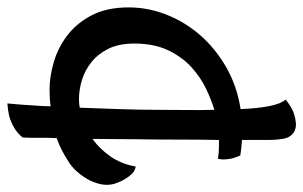

<svg xmlns="http://www.w3.org/2000/svg" viewBox="-188 -548 835 529"><g transform="rotate(-90 229.5 -283.5)"><path d="M473.6 -346.7Q473.6 -293 453.6 -242.2Q433.6 -191.4 397 -149.4Q360.4 -107.4 308.6 -77.6Q256.8 -47.9 193.4 -38.1Q195.3 8.8 201.7 41Q208 73.2 219.7 85.9Q212.9 91.8 202.1 98.6Q191.4 105.5 179.2 109.4Q167 113.3 154.3 114.3Q141.6 115.2 130.9 109.4Q115.2 99.6 111.8 80.1Q108.4 60.5 108.4 36.1V-34.2Q97.7 -35.2 86.9 -36.1Q76.2 -37.1 65.4 -39.1Q58.6 -54.7 56.6 -65.9Q54.7 -77.1 54.7 -85Q54.7 -93.8 56.6 -100.6Q74.2 -97.7 90.8 -97.7H108.4Q109.4 -150.4 109.4 -210.9Q109.4 -271.5 110.4 -331.1Q110.4 -360.4 110.8 -389.6Q111.3 -418.9 111.3 -446.3Q83 -425.8 62.5 -396Q42 -366.2 35.2 -327.1Q22.5 -329.1 13.7 -338.9Q4.9 -348.6 -1 -359.4Q-7.8 -371.1 -12.7 -386.7Q-17.6 -405.3 -13.2 -424.8Q-8.8 -444.3 1 -460.9Q10.7 -477.5 23.4 -491.2Q36.1 -504.9 47.9 -511.7Q64.5 -522.5 79.6 -530.3Q94.7 -538.1 113.3 -544.9Q114.3 -560.5 114.3 -577.1Q114.3 -590.8 114.3 -607.4Q114.3 -624 115.2 -638.7Q127.9 -654.3 144 -663.1Q160.2 -671.9 174.8 -675.8Q192.4 -679.7 209 -680.7Q207 -662.1 205.6 -641.1Q204.1 -620.1 203.1 -602.5Q201.2 -582 201.2 -561.5Q221.7 -564.5 246.1 -564.5Q283.2 -564.5 323.2 -552.7Q363.3 -541 397 -515.1Q430.7 -489.3 452.1 -447.8Q473.6 -406.2 473.6 -346.7ZM374 -331.1Q374 -373 359.9 -401.9Q345.7 -430.7 323.2 -448.7Q300.8 -466.8 273.9 -475.1Q247.1 -483.4 220.7 -483.4Q214.8 -483.4 209 -482.9Q203.1 -482.4 197.3 -481.4Q195.3 -428.7 193.4 -372.6Q191.4 -316.4 191.4 -266.6Q191.4 -225.6 190.9 -186Q190.4 -146.5 191.4 -110.4Q217.8 -118.2 249.5 -133.3Q281.2 -148.4 309.1 -173.8Q336.9 -199.2 355.5 -237.8Q374 -276.4 374 -331.1Z"/></g></svg>

Font: BKP Parklife Text
Style: Regular
Weight: 400
Designer: Font Diner, Inc.; LA MECHKY PLUS GmbH
Foundry: Font Diner, Inc.; LA MECHKY PLUS GmbH
Version: Version 1.007